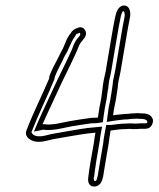

<svg xmlns="http://www.w3.org/2000/svg" viewBox="-20 -668 578 696"><path d="M77 -198C64 -171 96 -152 122 -154C143 -154 160 -162 182 -165L216 -171C252 -177 287 -184 326 -187L323 -170C322 -162 321 -155 320 -148C313 -110 303 -55 300 -25C297 -8 304 8 319 8C335 10 349 -3 352 -22C353 -24 354 -27 354 -29C359 -62 368 -112 374 -148C375 -156 376 -163 377 -171L381 -195H387L389 -196C406 -198 418 -200 434 -200C445 -201 455 -201 464 -200C472 -200 480 -200 487 -201H504C506 -201 510 -201 512 -202C529 -202 540 -228 532 -240C527 -251 514 -257 496 -257C491 -257 486 -257 481 -258C474 -258 468 -257 461 -257C457 -257 453 -256 449 -256C445 -255 440 -255 435 -255C420 -253 405 -253 390 -250C392 -268 396 -287 400 -306C403 -321 404 -337 407 -352C407 -360 409 -368 410 -376C412 -386 415 -397 417 -409C426 -461 435 -517 444 -568L451 -604C455 -624 450 -648 430 -648C409 -648 401 -624 397 -604L390 -568C381 -518 372 -461 363 -409C361 -398 358 -387 356 -377C354 -365 352 -354 351 -342C349 -332 349 -322 347 -312C342 -289 338 -265 335 -242C328 -241 320 -241 313 -241C298 -239 283 -237 270 -235L234 -229C210 -225 191 -219 167 -217H162C155 -216 147 -217 139 -218L134 -217C156 -267 181 -318 204 -369C222 -406 242 -446 259 -484C264 -497 269 -511 278 -520L285 -529C303 -550 282 -579 260 -566C259 -566 257 -565 256 -565C247 -561 240 -555 236 -547C221 -529 219 -516 208 -492C202 -481 195 -468 189 -455C178 -434 167 -414 159 -392L158 -383C132 -321 101 -261 77 -198ZM95 -192V-193L96 -194C120 -255 150 -315 176 -378L177 -381L179 -390C186 -409 196 -427 207 -449C213 -463 220 -475 226 -485V-486C239 -513 241 -522 252 -536L253 -538L254 -540C256 -543 257 -545 259 -546H262L268 -549H269C272 -546 271 -541 270 -540L264 -532C249 -516 245 -500 241 -489C224 -451 204 -412 186 -374C163 -323 138 -273 116 -222L103 -191L137 -198C146 -197 151 -196 160 -197H165H166C193 -199 212 -205 234 -209L270 -215C282 -217 297 -219 311 -221C319 -221 326 -221 334 -222L353 -225L355 -243C358 -266 362 -289 367 -312C369 -324 369 -333 371 -342V-343L372 -344C373 -355 374 -365 376 -377C378 -386 381 -397 383 -409C392 -461 401 -518 410 -568L417 -604C419 -618 425 -627 426 -628H427C427 -628 435 -624 431 -604L424 -568C415 -517 406 -461 397 -409C395 -398 392 -387 390 -376C389 -368 388 -360 387 -351C384 -334 382 -320 380 -307C375 -286 372 -268 370 -249L367 -226L391 -230C402 -232 416 -233 432 -235C438 -235 443 -235 448 -236C455 -237 457 -237 458 -237C466 -237 472 -238 476 -238C484 -237 488 -237 493 -237C507 -237 512 -232 513 -229L514 -228V-227C514 -226 514 -224 513 -222H510L508 -221H490H488C483 -220 476 -220 469 -220C457 -221 447 -221 437 -220C419 -220 406 -218 390 -216L383 -215H365L357 -171C355 -161 355 -154 354 -148C348 -112 339 -62 334 -29L333 -27L332 -22C330 -11 325 -12 324 -12H323H322C321 -13 319 -18 320 -25L321 -26C324 -55 333 -110 340 -148C342 -157 342 -164 343 -170L350 -209L328 -207C287 -204 253 -197 217 -191L183 -185C155 -181 142 -174 126 -174H125H124C120 -174 116 -174 111 -175C95 -180 93 -189 95 -192Z"/></svg>

Font: Scribbler
Style: ClrIta
Weight: 400
Designer: Mew Too
Foundry: Cannot Into Space Fonts
Version: Version 1.001